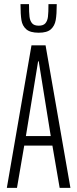

<svg xmlns="http://www.w3.org/2000/svg" viewBox="-20 -907 373 927"><path d="M13 0 132 -688H200L320 0H268L233 -204H97L62 0ZM105 -250H225L167 -611H164ZM79 -887H120Q120 -846 122.5 -826Q125 -806 135 -794.5Q145 -783 167 -783Q189 -783 199 -794.5Q209 -806 211.5 -826Q214 -846 214 -887H254Q254 -838 249 -810Q244 -782 225.5 -765.5Q207 -749 167 -749Q126 -749 107 -765.5Q88 -782 83.5 -809.5Q79 -837 79 -887Z"/></svg>

Font: Saira Ultra Condensed Light
Style: Regular
Weight: 300
Width: 1
Designer: Hector Gatti with collaboration of the Omnibus-Type team
Foundry: Omnibus-Type
Version: Version 1.001; ttfautohint (v1.8)